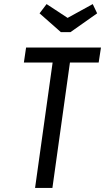

<svg xmlns="http://www.w3.org/2000/svg" viewBox="-20 -920 514 940"><path d="M107.7 -687.3 96.9 -613.9H237.6L151.7 0H236.6L322.4 -613.9H463.1L474.3 -687.3ZM325.1 -762.7 455.6 -854.7 434 -900 311 -832.4 208.1 -900 173.7 -854.7 277.9 -762.7Z"/></svg>

Font: Secuela ExtLt
Style: Italic
Weight: 200
Italic angle: -8°
Designer: Fernando Haro
Foundry: deFharo
Version: Version 1.704